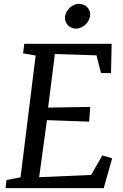

<svg xmlns="http://www.w3.org/2000/svg" viewBox="-20 -974 635 994"><path d="M8.8 0H517.1L560.5 -154.3L509.8 -169.4L451.7 -68.4L182.6 -56.6L223.1 -352.1L441.4 -344.2L447.3 -420.4L229 -417L264.2 -694.3L479.5 -687.5L502.9 -595.7H554.7L558.1 -747.1H105.5L99.6 -697.8L164.6 -686.5L86.4 -56.2L13.7 -42ZM372.6 -825.7C410.6 -825.7 445.3 -859.9 446.8 -897.5C448.2 -928.2 423.8 -954.1 386.7 -954.1C355.5 -954.1 317.9 -921.4 316.4 -883.8C314.9 -852.5 340.8 -825.7 372.6 -825.7Z"/></svg>

Font: Merriweather
Style: Italic
Weight: 400
Italic angle: -7.5°
Designer: Eben Sorkin
Foundry: Eben Sorkin
Version: Version 1.001